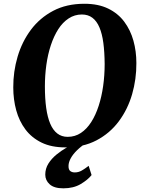

<svg xmlns="http://www.w3.org/2000/svg" viewBox="-20 -773 768 1020"><path d="M326.5 10Q253 10 200.8 -15.5Q148.5 -41 115.2 -85.2Q82 -129.5 66.2 -187Q50.5 -244.5 50.5 -308.5Q50 -392.5 73.5 -472Q97 -551.5 144.2 -614.8Q191.5 -678 262.5 -715.5Q333.5 -753 428.5 -753Q502 -753 554.5 -727.5Q607 -702 640 -657.8Q673 -613.5 688.8 -557Q704.5 -500.5 704.5 -438Q705 -352.5 681.8 -272.2Q658.5 -192 611.2 -128.5Q564 -65 492.8 -27.5Q421.5 10 326.5 10ZM339.5 -46Q378.5 -46 409.8 -66.8Q441 -87.5 464.8 -124.8Q488.5 -162 504.2 -210.8Q520 -259.5 528 -316.2Q536 -373 536 -433Q535.5 -496.5 529 -545.2Q522.5 -594 508.2 -627.5Q494 -661 471 -678.5Q448 -696 415 -696Q376.5 -696 344.8 -675.2Q313 -654.5 289.5 -617.8Q266 -581 250 -532.5Q234 -484 226.2 -428Q218.5 -372 218.5 -313.5Q218.5 -249 225.5 -199.2Q232.5 -149.5 247 -115.5Q261.5 -81.5 284.5 -63.8Q307.5 -46 339.5 -46ZM316.5 227.5Q267.5 227.5 244 206.2Q220.5 185 220.5 155Q220.5 122.5 237.2 96Q254 69.5 280 48.2Q306 27 335.2 10.2Q364.5 -6.5 389 -19L417 -28L442.5 -16.5Q411.5 3.5 389.5 25Q367.5 46.5 356 67.5Q344.5 88.5 344 107.5Q343.5 128 353 135.5Q362.5 143 377 143Q397 143 414 133.2Q431 123.5 451 108L466.5 157Q447 182 408.8 204.8Q370.5 227.5 316.5 227.5Z"/></svg>

Font: Merriweather 28pt ExtraBold
Style: Italic
Weight: 800
Italic angle: -7.8°
Version: Version 2.101